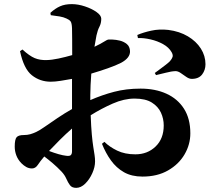

<svg xmlns="http://www.w3.org/2000/svg" viewBox="-20 -823 1040 923"><path d="M326.2 -96.2V-205.1Q296.9 -179.7 267.6 -150.4Q238.3 -121.1 215.8 -97.2Q240.2 -87.9 261.7 -81.8Q283.2 -75.7 297.9 -74.2Q314 -71.8 320.1 -77.1Q326.2 -82.5 326.2 -96.2ZM414.1 -366.2V-341.8Q469.7 -366.2 528.3 -381.6Q586.9 -397 655.8 -397Q726.1 -397 780 -372.6Q834 -348.1 864.5 -300.3Q895 -252.4 895 -182.1Q895 -128.4 867.2 -80.8Q839.4 -33.2 787.8 -3.7Q736.3 25.9 665 25.9Q612.8 25.9 575.9 4.9Q539.1 -16.1 513.4 -51.8Q487.8 -87.4 470.2 -131.8L481.9 -141.1Q505.9 -117.2 543 -99.1Q580.1 -81.1 630.9 -81.1Q689 -81.1 728 -118.7Q767.1 -156.2 767.1 -220.2Q767.1 -252 753.7 -281.5Q740.2 -311 709.7 -330.1Q679.2 -349.1 627 -349.1Q576.7 -349.1 522.2 -325.2Q467.8 -301.3 416 -269Q418 -212.4 421.4 -176Q424.8 -139.6 428.5 -116.5Q432.1 -93.3 434.6 -77.6Q437 -62 437 -46.9Q437 -20 423.8 9.5Q410.6 39.1 389.9 59.6Q369.1 80.1 346.2 80.1Q325.7 80.1 316.2 67.1Q306.6 54.2 298.8 36.1Q291 18.1 275.9 2Q254.4 -20.5 233.4 -38.3Q212.4 -56.2 192.9 -70.8Q173.3 -47.9 161.9 -30.5Q150.4 -13.2 133.8 -13.2Q119.1 -13.2 106.7 -20Q94.2 -26.9 83 -38.1Q66.4 -55.2 58.6 -75.7Q50.8 -96.2 50.8 -118.2Q50.8 -153.3 60.1 -163.6Q69.3 -173.8 94.2 -173.8Q111.3 -173.8 125.2 -177.7Q139.2 -181.6 154.8 -189Q168.9 -195.3 195.6 -213.9Q222.2 -232.4 256.1 -255.4Q290 -278.3 326.2 -298.8V-389.2V-443.8Q299.8 -439 272.5 -434.6Q245.1 -430.2 224.1 -430.2Q172.4 -430.2 133.3 -461.2Q94.2 -492.2 76.2 -577.1L87.9 -585Q121.6 -554.2 146.7 -543.7Q171.9 -533.2 204.1 -534.2Q228.5 -534.7 261.7 -541.7Q294.9 -548.8 327.1 -558.1Q327.1 -598.6 326.9 -633.5Q326.7 -668.5 326.2 -687Q325.2 -712.4 319.3 -720.2Q313.5 -728 299.8 -733.9Q285.6 -740.7 266.8 -743.9Q248 -747.1 224.1 -750L222.2 -761.2Q245.1 -782.2 268.6 -792.7Q292 -803.2 325.2 -803.2Q355.5 -803.2 388.4 -792.2Q421.4 -781.2 444.1 -765.1Q466.8 -749 466.8 -732.9Q466.8 -711.4 458 -694.6Q449.2 -677.7 443.8 -652.8Q441.9 -642.6 439.5 -628.4Q437 -614.3 434.1 -598.1Q463.9 -612.3 479.5 -622.3Q495.1 -632.3 501 -632.8Q504.9 -633.3 521 -632.8Q537.1 -632.3 556.2 -627.7Q575.2 -623 589.6 -611.3Q604 -599.6 605 -577.1Q606.4 -544.9 562 -521Q537.1 -508.3 498 -494.6Q459 -481 418.9 -469.2Q417 -441.4 415.5 -415Q414.1 -388.7 414.1 -366.2ZM643.1 -640.1 640.1 -654.8Q668 -667 706.8 -675.5Q745.6 -684.1 789.1 -679.2Q842.8 -672.4 883.1 -648.4Q923.3 -624.5 945.6 -589.4Q967.8 -554.2 967.8 -514.2Q967.8 -486.3 951.7 -465.1Q935.5 -443.8 901.9 -443.8Q889.2 -443.8 875.5 -453.4Q861.8 -462.9 848.4 -472.2Q835 -481.4 823.2 -481Q804.2 -480.5 776.1 -473.1Q748 -465.8 730 -461.9L724.1 -472.2Q733.4 -479 748.3 -490Q763.2 -501 777.1 -511.7Q791 -522.5 796.9 -528.8Q806.6 -540 809.6 -549.3Q812.5 -558.6 805.2 -571.8Q792 -595.2 764.4 -610.6Q736.8 -626 704.1 -633.5Q671.4 -641.1 643.1 -640.1Z"/></svg>

Font: Source Han Serif JP Heavy
Style: Regular
Weight: 900
Designer: Ryoko NISHIZUKA  (kana & ideographs); Frank Grießhammer (Latin, Greek & Cyrillic); Wenlong ZHANG  (bopomofo); Sandoll Co
Foundry: Adobe Systems Incorporated
Version: Version 1.001;PS 1.001;hotconv 16.6.54;makeotf.lib2.5.65590